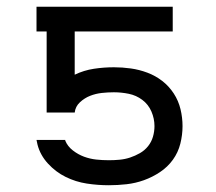

<svg xmlns="http://www.w3.org/2000/svg" viewBox="-20 -540 640 568"><path d="M302 8Q269 8 236.5 3Q204 -2 174.5 -16.5Q145 -31 122 -56Q99 -81 91 -112L88 -126H173V-124Q180 -107 195.5 -95Q211 -83 228.5 -76.5Q246 -70 264.5 -68Q283 -66 302 -66Q318 -66 334 -67.5Q350 -69 365 -74Q380 -79 394 -87Q408 -95 418 -107.5Q428 -120 432.5 -135.5Q437 -151 437 -167Q437 -189 428 -210Q419 -231 401 -244.5Q383 -258 361 -262.5Q339 -267 317 -267Q299 -267 281 -265Q263 -263 246.5 -256.5Q230 -250 216.5 -237.5Q203 -225 201 -207H118V-447H88V-520H491V-447H201V-319Q228 -332 257.5 -336.5Q287 -341 317 -341Q342 -341 367 -337.5Q392 -334 416 -325Q440 -316 460 -300.5Q480 -285 494 -263.5Q508 -242 514 -217Q520 -192 520 -167Q520 -141 513.5 -115Q507 -89 491.5 -67.5Q476 -46 453.5 -31Q431 -16 406 -7Q381 2 354.5 5Q328 8 302 8Z"/></svg>

Font: Nova
Style: Regular
Weight: 400
Monospace: yes
Designer: Belleve Invis
Foundry: Belleve Invis
Version: Version 24.1.4; ttfautohint (v1.8.4)